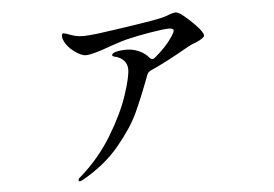

<svg xmlns="http://www.w3.org/2000/svg" viewBox="-48 -653 1095 766"><g transform="rotate(-5 500.0 -270.0)"><path d="M786 -488Q786 -482 778 -477Q769 -470 757 -465Q745 -460 742 -459Q729 -454 722 -450Q626 -395 565 -368Q550 -362 546 -348Q513 -260 486 -202Q459 -144 401.5 -75Q344 -6 255 44Q245 49 242 49Q237 49 237 44Q237 38 248 30Q323 -36 374 -120Q425 -204 449 -276Q473 -348 473 -379Q473 -401 459 -415.5Q445 -430 421 -435Q414 -437 414 -441Q414 -449 432 -453.5Q450 -458 471 -458Q498 -458 521.5 -447.5Q545 -437 558 -422Q565 -412 573 -412Q579 -412 584 -417Q631 -456 657 -496Q667 -512 667 -518Q667 -527 648 -527Q629 -527 574 -518Q519 -509 475 -498Q465 -496 412 -478Q336 -450 310 -450Q291 -450 263 -471Q235 -492 224 -519Q221 -527 221 -534Q221 -545 228 -545Q229 -545 240 -542Q260 -534 274.5 -530.5Q289 -527 307 -527Q325 -527 367 -532Q427 -540 516 -553.5Q605 -567 626 -573Q643 -577 656 -583Q674 -589 680 -589Q686 -589 693 -585Q700 -581 702 -580Q730 -559 758 -529.5Q786 -500 786 -488Z"/></g></svg>

Font: Shippori Mincho B1 SemiBold
Style: Regular
Weight: 600
Designer: FONTDASU
Foundry: FONTDASU / Google Inc. / but / Adobe
Version: Version 3.110; ttfautohint (v1.8.3)